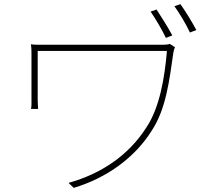

<svg xmlns="http://www.w3.org/2000/svg" viewBox="-20 -870 1040 927"><path d="M822 -840C846 -807 877 -756 897 -713L928 -725C905 -768 874 -818 851 -850ZM707 -814C730 -781 762 -727 781 -687L812 -699C791 -738 757 -792 736 -824ZM800 -658C792 -655 778 -654 769 -654H220C180 -654 152 -653 129 -656C132 -639 132 -625 132 -606V-390C132 -379 133 -363 130 -344H164C163 -363 162 -375 162 -390V-624H786C775 -495 751 -351 687 -255C602 -122 472 -32 311 13L336 37C497 -11 633 -111 713 -240C782 -344 798 -484 817 -616C818 -623 822 -637 825 -642Z"/></svg>

Font: SSpoqa Han Sans Neo Thin
Style: Regular
Weight: 100
Designer: [Spoqa Han Sans Neo] Dong-huui Kim  Younghwa Kang  Yujin Lee  [Noto Sans] Ryoko NISHIZUKA  (kana & ideographs); Paul D. 
Foundry: Spoqa (http://www.spoqa-han-sans.com)
Version: Version 1.000